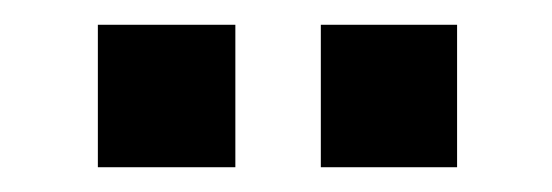

<svg xmlns="http://www.w3.org/2000/svg" viewBox="-20 -675 446 155"><path d="M59 -655H170V-540H59ZM239 -655H349V-540H239Z"/></svg>

Font: Zilla Slab SemiBold
Style: Regular
Weight: 600
Designer: Typotheque.com
Foundry: Typotheque type foundry
Version: Version 1.1; 2017